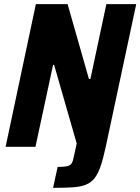

<svg xmlns="http://www.w3.org/2000/svg" viewBox="-20 -708 677 926"><path d="M236 198 258 97Q291 97 306 93Q321 89 327 77.5Q333 66 337 43L350 -16L241 -395H236L151 0H7L153 -688H306L409 -327H416L493 -688H637L490 0Q478 56 465.5 93Q453 130 436 151.5Q419 173 393.5 183Q368 193 329.5 195.5Q291 198 236 198Z"/></svg>

Font: Saira SemiCondensed
Style: Bold Italic
Weight: 700
Width: 4
Italic angle: -12°
Designer: Hector Gatti with collaboration of the Omnibus-Type team
Foundry: Omnibus-Type
Version: Version 1.101